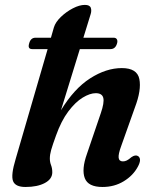

<svg xmlns="http://www.w3.org/2000/svg" viewBox="-20 -752 639 784"><path d="M99 -574.5Q105 -598 125 -598H188L200 -640Q206.5 -661.5 228.5 -682.8Q250.5 -704 277.5 -718Q304.5 -732 326.5 -732Q346.5 -732 350.8 -720Q355 -708 349.5 -692L320.5 -598H444Q453.5 -598 457.2 -591.5Q461 -585 458 -575Q451.5 -551.5 431 -551.5H306L229 -302Q282.5 -390 348 -432Q413.5 -474 477.5 -474Q540 -474 549 -429.2Q558 -384.5 531 -313.5L475 -156Q462.5 -122 464.5 -107.5Q466.5 -93 482 -93Q490 -93 497.8 -96.8Q505.5 -100.5 517 -110.5Q533 -121.5 544 -114.5Q560 -103 543 -71.5Q523.5 -35 485.2 -11.8Q447 11.5 398.5 11.5Q340 11.5 326.2 -24.5Q312.5 -60.5 335 -123.5L391.5 -289.5Q406.5 -333 401.8 -352.2Q397 -371.5 371 -371.5Q347.5 -371.5 317.8 -353.5Q288 -335.5 259 -297Q230 -258.5 208.5 -198Q194.5 -159.5 189 -140Q183.5 -120.5 183.5 -104.5Q183.5 -90.5 188.5 -77.5Q193.5 -64.5 193.5 -48.5Q193.5 -21 163.2 -4.8Q133 11.5 84 11.5Q42.5 11.5 33.2 -12.8Q24 -37 44 -103L174.5 -551.5H111.5Q92 -551.5 99 -574.5Z"/></svg>

Font: Fraunces 9pt Soft SemiBold
Style: Italic
Weight: 600
Italic angle: -16°
Version: Version 1.000;[b76b70a41]